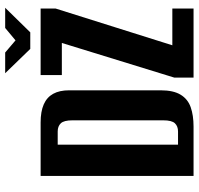

<svg xmlns="http://www.w3.org/2000/svg" viewBox="-33 -735 768 742"><g transform="rotate(-90 351.0 -364.0)"><path d="M42 0V-591H249Q291 -591 318.5 -579Q346 -567 359.5 -542.5Q373 -518 373 -481V-127Q373 -78 356 -50Q339 -22 307.5 -11Q276 0 233 0ZM163 -60H214Q234 -60 245.5 -72Q257 -84 257 -117V-468Q257 -501 245.5 -513Q234 -525 214 -525H163ZM422 0V-74L556 -509H432V-591H689V-533L547 -82H689V0ZM533 -631 439 -728H519L566 -688L614 -728H692L597 -631Z"/></g></svg>

Font: Alumni Sans
Style: Bold
Weight: 700
Designer: Robert E. Leuschke
Foundry: Robert E. Leuschke
Version: Version 1.018